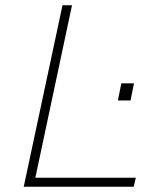

<svg xmlns="http://www.w3.org/2000/svg" viewBox="-20 -708 623 728"><path d="M427 -327 440 -392H488L475 -327ZM70 0 217 -688H253L114 -34H495L487 0Z"/></svg>

Font: Saira SemiExpanded Thin
Style: Italic
Weight: 250
Width: 6
Italic angle: -12°
Designer: Hector Gatti with collaboration of the Omnibus-Type team
Foundry: Omnibus-Type
Version: Version 1.101